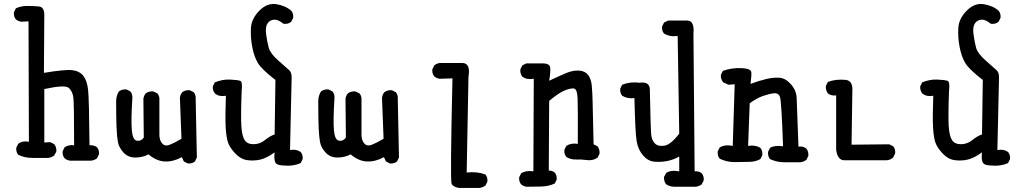

<svg xmlns="http://www.w3.org/2000/svg" viewBox="-20 -797 5040 950"><path d="M327.1 -2Q311.5 -3.9 299.8 -13.7Q288.1 -27.3 290 -48.8L299.8 -68.4Q319.3 -82 346.7 -78.1Q346.7 -286.1 342.8 -315.4Q338.9 -344.7 320.8 -361.8Q302.7 -378.9 199.2 -356.4V-91.8L228.5 -93.8L248 -84Q260.7 -68.4 258.8 -46.9L248 -27.3Q234.4 -17.6 218.8 -15.6H140.6Q101.6 -15.6 70.3 -31.2Q58.6 -44.9 60.5 -66.4L70.3 -85.9Q91.8 -101.6 123 -95.7L121.1 -691.4L85.9 -689.5Q70.3 -691.4 58.6 -701.2Q46.9 -714.8 48.8 -736.3L58.6 -755.9Q84 -767.6 114.3 -767.6Q144.5 -767.6 171.9 -765.1Q199.2 -762.7 199.2 -722.7L197.3 -436.5Q302.7 -454.1 338.4 -449.7Q374 -445.3 392.6 -421.4Q411.1 -397.5 416 -351.6Q420.9 -305.7 422.9 -78.1Q444.3 -80.1 460 -68.4Q471.7 -54.7 469.7 -33.2L460 -13.7Q446.3 -3.9 430.7 -2Z M909.2 11.7 889.6 2 879.9 -19.5Q836.9 3.9 795.4 2Q753.9 0 714.8 -33.2Q685.5 -17.6 649.4 -17.6Q613.3 -17.6 590.8 -42.5Q568.4 -67.4 563.5 -93.8Q558.6 -120.1 556.6 -166Q554.7 -211.9 554.7 -295.9Q554.7 -323.2 568.4 -344.7Q584 -356.4 605.5 -354.5L625 -344.7Q636.7 -331.1 634.8 -309.6Q627.9 -201.2 632.3 -152.3Q636.7 -103.5 657.7 -100.6Q678.7 -97.7 691.4 -116.2L689.5 -307.6Q691.4 -323.2 701.2 -335Q716.8 -346.7 738.3 -344.7L758.8 -335Q770.5 -321.3 768.6 -299.8Q768.6 -159.2 768.6 -130.9Q768.6 -102.5 782.7 -86.9Q796.9 -71.3 820.8 -81.1Q844.7 -90.8 877.9 -110.4L870.1 -313.5Q872.1 -329.1 881.8 -340.8Q897.5 -352.5 918.9 -350.6L938.5 -340.8Q950.2 -327.1 948.2 -305.7L954.1 -17.6L944.3 2Q930.7 13.7 909.2 11.7Z M1377.9 21.5Q1347.7 20.5 1341.3 4.4Q1335 -11.7 1338.9 -43Q1297.9 -13.7 1265.6 -6.8Q1233.4 0 1201.7 -4.9Q1169.9 -9.8 1143.6 -38.1Q1117.2 -66.4 1108.4 -91.3Q1099.6 -116.2 1096.7 -166Q1093.8 -215.8 1097.7 -323.2Q1066.4 -317.4 1044.9 -333Q1031.2 -348.6 1033.2 -370.1L1043 -389.6Q1082 -405.3 1119.1 -403.3Q1156.2 -401.4 1168.5 -397Q1180.7 -392.6 1175.8 -347.7Q1170.9 -219.7 1174.3 -170.9Q1177.7 -122.1 1191.4 -102.5Q1205.1 -83 1235.8 -83.5Q1266.6 -84 1291 -104Q1315.4 -124 1338.9 -131.8L1342.8 -401.4Q1274.4 -454.1 1255.9 -485.4Q1237.3 -516.6 1228 -564.9Q1218.8 -613.3 1221.7 -659.2Q1224.6 -705.1 1263.2 -744.1Q1301.8 -783.2 1346.7 -776.4Q1391.6 -769.5 1420.9 -744.1Q1432.6 -730.5 1430.7 -709L1420.9 -689.5Q1405.3 -675.8 1381.8 -679.7Q1356.4 -701.2 1335.9 -699.7Q1315.4 -698.2 1303.7 -681.2Q1292 -664.1 1296.9 -627Q1301.8 -589.8 1309.6 -561Q1317.4 -532.2 1357.4 -497.1Q1397.5 -461.9 1411.1 -449.7Q1424.8 -437.5 1422.9 -407.2L1415 -54.7Q1446.3 -60.5 1467.8 -44.9Q1479.5 -31.2 1477.5 -9.8L1467.8 9.8Q1428.7 27.3 1377.9 21.5Z M1909.2 11.7 1889.6 2 1879.9 -19.5Q1836.9 3.9 1795.4 2Q1753.9 0 1714.8 -33.2Q1685.5 -17.6 1649.4 -17.6Q1613.3 -17.6 1590.8 -42.5Q1568.4 -67.4 1563.5 -93.8Q1558.6 -120.1 1556.6 -166Q1554.7 -211.9 1554.7 -295.9Q1554.7 -323.2 1568.4 -344.7Q1584 -356.4 1605.5 -354.5L1625 -344.7Q1636.7 -331.1 1634.8 -309.6Q1627.9 -201.2 1632.3 -152.3Q1636.7 -103.5 1657.7 -100.6Q1678.7 -97.7 1691.4 -116.2L1689.5 -307.6Q1691.4 -323.2 1701.2 -335Q1716.8 -346.7 1738.3 -344.7L1758.8 -335Q1770.5 -321.3 1768.6 -299.8Q1768.6 -159.2 1768.6 -130.9Q1768.6 -102.5 1782.7 -86.9Q1796.9 -71.3 1820.8 -81.1Q1844.7 -90.8 1877.9 -110.4L1870.1 -313.5Q1872.1 -329.1 1881.8 -340.8Q1897.5 -352.5 1918.9 -350.6L1938.5 -340.8Q1950.2 -327.1 1948.2 -305.7L1954.1 -17.6L1944.3 2Q1930.7 13.7 1909.2 11.7Z M2250 132.8Q2221.7 127.9 2214.4 111.8Q2207 95.7 2218.8 -409.2L2156.2 -407.2Q2140.6 -409.2 2128.9 -418.9Q2117.2 -432.6 2119.1 -454.1L2128.9 -473.6Q2140.6 -483.4 2156.2 -485.4H2267.6Q2309.6 -484.4 2297.9 -417L2289.1 56.6Q2340.8 50.8 2381.8 66.4Q2393.6 80.1 2391.6 101.6L2381.8 121.1Q2368.2 130.9 2352.5 132.8Z M2585.9 127Q2570.3 125 2558.6 115.2Q2546.9 101.6 2548.8 80.1L2558.6 60.5Q2584 44.9 2619.1 50.8L2621.1 -407.2Q2587.9 -401.4 2564.5 -417Q2552.7 -432.6 2554.7 -454.1L2564.5 -473.6L2584 -483.4H2668Q2699.2 -482.4 2702.1 -463.4Q2705.1 -444.3 2697.3 -397.5Q2738.3 -417 2776.9 -433.6Q2815.4 -450.2 2845.7 -447.8Q2876 -445.3 2890.6 -425.3Q2905.3 -405.3 2908.2 -372.1Q2911.1 -338.9 2912.1 -296.4Q2913.1 -253.9 2917 -83L2936.5 -73.2Q2948.2 -57.6 2946.3 -36.1L2936.5 -16.6Q2913.1 -1 2884.8 -4.9Q2856.4 -8.8 2830.1 -7.8Q2803.7 -6.8 2782.2 -20.5Q2770.5 -34.2 2772.5 -55.7L2782.2 -75.2Q2805.7 -90.8 2838.9 -85Q2839.8 -262.7 2837.9 -310.5Q2835.9 -358.4 2817.9 -359.4Q2799.8 -360.4 2772 -348.6Q2744.1 -336.9 2697.3 -297.9L2695.3 46.9Q2712.9 46.9 2724.6 56.6Q2736.3 70.3 2734.4 91.8L2724.6 111.3Q2693.4 125 2658.2 126Q2623 127 2585.9 127Z M3325.2 127Q3297.9 128.9 3276.4 115.2Q3263.7 99.6 3265.6 78.1L3276.4 58.6Q3299.8 43 3340.8 50.8V-22.5Q3311.5 -5.9 3279.8 0Q3248 5.9 3216.8 2.9Q3185.5 0 3161.1 -28.8Q3136.7 -57.6 3129.9 -99.6Q3123 -141.6 3119.1 -311.5Q3084 -307.6 3058.6 -323.2Q3046.9 -336.9 3048.8 -358.4L3058.6 -377.9Q3097.7 -393.6 3144.5 -387.7Q3193.4 -394.5 3195.3 -356.4Q3199.2 -159.2 3202.1 -130.9Q3205.1 -102.5 3220.7 -86.9Q3236.3 -71.3 3267.6 -76.2Q3298.8 -81.1 3340.8 -135.7L3333 -619.1Q3295.9 -613.3 3265.6 -630.9Q3253.9 -644.5 3255.9 -666L3265.6 -685.5L3286.1 -695.3H3381.8Q3417 -693.4 3411.1 -630.9L3417 50.8Q3438.5 48.8 3452.1 60.5Q3463.9 74.2 3461.9 95.7L3452.1 115.2Q3438.5 125 3422.9 127Z M3862.3 5.9Q3823.2 5.9 3790 -9.8Q3778.3 -23.4 3780.3 -45.9L3790 -65.4Q3811.5 -79.1 3854.5 -73.2Q3846.7 -295.9 3839.4 -316.9Q3832 -337.9 3809.1 -335.4Q3786.1 -333 3755.4 -322.3Q3724.6 -311.5 3689.5 -286.1L3681.6 -75.2Q3716.8 -81.1 3742.2 -65.4Q3753.9 -51.8 3752 -29.3L3742.2 -9.8Q3716.8 3.9 3685.5 3.9Q3654.3 3.9 3616.2 4.9Q3578.1 5.9 3541 -11.7Q3529.3 -25.4 3531.2 -47.9L3541 -67.4Q3566.4 -83 3605.5 -75.2L3615.2 -379.9L3584 -377.9L3558.6 -389.6Q3544.9 -405.3 3546.9 -426.8L3556.6 -446.3Q3599.6 -461.9 3647.5 -460Q3695.3 -458 3697.3 -440.4Q3699.2 -422.9 3693.4 -381.8Q3734.4 -397.5 3772 -406.2Q3809.6 -415 3838.9 -412.1Q3868.2 -409.2 3894.5 -378.9Q3920.9 -348.6 3921.9 -310.5Q3922.9 -272.5 3930.7 -71.3Q3954.1 -75.2 3969.7 -61.5Q3981.4 -47.9 3979.5 -25.4L3969.7 -5.9Q3956.1 3.9 3940.4 5.9Z M4158.2 -3.9Q4124 -3.9 4117.2 -55.7V-325.2Q4093.8 -321.3 4076.2 -335Q4064.5 -350.6 4066.4 -372.1L4076.2 -391.6Q4117.2 -407.2 4168 -401.4Q4201.2 -394.5 4197.3 -344.7L4193.4 -81.1L4379.9 -83L4399.4 -73.2Q4411.1 -59.6 4409.2 -38.1L4399.4 -17.6Q4385.7 -5.9 4368.2 -3.9Z M4877.9 21.5Q4847.7 20.5 4841.3 4.4Q4835 -11.7 4838.9 -43Q4797.9 -13.7 4765.6 -6.8Q4733.4 0 4701.7 -4.9Q4669.9 -9.8 4643.6 -38.1Q4617.2 -66.4 4608.4 -91.3Q4599.6 -116.2 4596.7 -166Q4593.8 -215.8 4597.7 -323.2Q4566.4 -317.4 4544.9 -333Q4531.2 -348.6 4533.2 -370.1L4543 -389.6Q4582 -405.3 4619.1 -403.3Q4656.2 -401.4 4668.5 -397Q4680.7 -392.6 4675.8 -347.7Q4670.9 -219.7 4674.3 -170.9Q4677.7 -122.1 4691.4 -102.5Q4705.1 -83 4735.8 -83.5Q4766.6 -84 4791 -104Q4815.4 -124 4838.9 -131.8L4842.8 -401.4Q4774.4 -454.1 4755.9 -485.4Q4737.3 -516.6 4728 -564.9Q4718.8 -613.3 4721.7 -659.2Q4724.6 -705.1 4763.2 -744.1Q4801.8 -783.2 4846.7 -776.4Q4891.6 -769.5 4920.9 -744.1Q4932.6 -730.5 4930.7 -709L4920.9 -689.5Q4905.3 -675.8 4881.8 -679.7Q4856.4 -701.2 4835.9 -699.7Q4815.4 -698.2 4803.7 -681.2Q4792 -664.1 4796.9 -627Q4801.8 -589.8 4809.6 -561Q4817.4 -532.2 4857.4 -497.1Q4897.5 -461.9 4911.1 -449.7Q4924.8 -437.5 4922.9 -407.2L4915 -54.7Q4946.3 -60.5 4967.8 -44.9Q4979.5 -31.2 4977.5 -9.8L4967.8 9.8Q4928.7 27.3 4877.9 21.5Z"/></svg>

Font: JasonHandwriting4
Style: Regular
Weight: 400
Version: Version 1.01.21